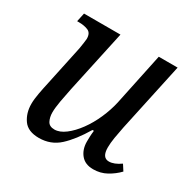

<svg xmlns="http://www.w3.org/2000/svg" viewBox="-127 -665 806 803"><g transform="rotate(30 276.5 -263.5)"><path d="M155 9Q102 9 79.5 -23Q57 -55 57 -99Q57 -121 62.5 -151Q68 -181 75 -212L115 -400Q117 -413 119.5 -429Q122 -445 122 -450Q122 -478 103.5 -486Q85 -494 58 -494H50L59 -536H235L170 -235Q163 -202 157 -168Q151 -134 151 -112Q151 -89 160 -71.5Q169 -54 194 -54Q219 -54 246 -74.5Q273 -95 297.5 -128.5Q322 -162 340 -203Q358 -244 367 -284L420 -536H511L440 -206Q434 -177 429.5 -149.5Q425 -122 425 -101Q425 -52 458 -52Q483 -52 514 -74L532 -46Q510 -23 481 -7Q452 9 417 9Q378 9 357.5 -16Q337 -41 337 -79Q337 -89 337.5 -102.5Q338 -116 340 -132H333Q293 -65 252.5 -28Q212 9 155 9Z"/></g></svg>

Font: Noto Serif SemiCondensed
Style: Italic
Weight: 400
Width: 4
Italic angle: -12°
Designer: Monotype Design Team
Foundry: Monotype Imaging Inc.
Version: Version 2.013